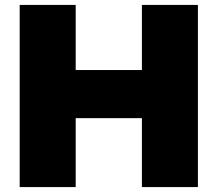

<svg xmlns="http://www.w3.org/2000/svg" viewBox="-20 -760 884 780"><path d="M60 0V-740H287.5V-475.5H556.5V-740H784V0H556.5V-280H287.5V0Z"/></svg>

Font: Encode Sans SmExp Black
Style: Regular
Weight: 900
Width: 6
Designer: Multiple Designers
Foundry: Impallari Type
Version: Version 3.002; ttfautohint (v1.8.3) -l 8 -r 50 -G 200 -x 14 